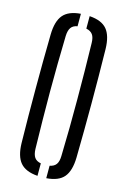

<svg xmlns="http://www.w3.org/2000/svg" viewBox="-123 -865 617 930"><g transform="rotate(15 185.0 -399.5)"><path d="M162.8 6.3Q102.4 1.8 75.5 -29.9Q48.6 -61.6 47.3 -127.8Q45.9 -197.9 45.4 -265.4Q44.9 -332.9 44.9 -399.9Q44.9 -466.9 45.4 -534.4Q45.9 -601.9 47.3 -672Q48.6 -738.5 75.5 -770.2Q102.4 -801.8 162.8 -806.3V-743.8Q140.6 -740 130.6 -725.6Q120.6 -711.2 119.6 -683.3Q117.6 -613.6 116.8 -543.3Q115.9 -472.9 115.9 -402.1Q115.9 -331.2 117 -259.9Q118 -188.6 119.6 -116.5Q120.6 -88.9 130.6 -74.6Q140.6 -60.4 162.8 -56.2ZM206.8 6.3V-56.2Q229 -60.4 239.1 -74.6Q249.3 -88.9 249.8 -116.5Q251.9 -188.6 252.7 -259.9Q253.5 -331.2 253.3 -402.1Q253.1 -472.9 252.3 -543.3Q251.5 -613.6 249.8 -683.3Q249.3 -711.2 239.1 -725.2Q228.9 -739.2 206.8 -743.8V-806.3Q267.9 -802.1 294.4 -770.4Q321 -738.7 322.5 -672Q323.7 -601.7 324.3 -534Q324.9 -466.3 324.9 -399.6Q324.9 -332.8 324.3 -265.3Q323.7 -197.9 322.5 -127.8Q321 -61.4 294.4 -29.7Q267.9 2 206.8 6.3Z"/></g></svg>

Font: Big Shoulders Stencil Thin
Style: Regular
Weight: 100
Designer: Patric King
Foundry: XO Type Co
Version: Version 2.001